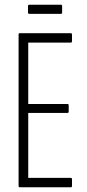

<svg xmlns="http://www.w3.org/2000/svg" viewBox="-20 -796 370 816"><path d="M64 0Q59 0 59 -6V-649Q59 -655 64 -655H281Q286 -655 286 -649V-621Q286 -615 281 -615H100V-354H267Q272 -354 272 -348V-322Q272 -316 267 -316H100V-40H281Q286 -40 286 -34V-6Q286 0 281 0ZM105 -737Q99 -737 99 -743V-770Q99 -776 105 -776H239Q244 -776 244 -770V-743Q244 -737 239 -737Z"/></svg>

Font: Sofia Sans Extra Condensed Light
Style: Regular
Weight: 300
Designer: Botio Nikoltchev, Ani Petrova
Foundry: lettersoup
Version: Version 4.101